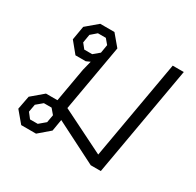

<svg xmlns="http://www.w3.org/2000/svg" viewBox="-126 -700 860 842"><g transform="rotate(30 304.0 -279.0)"><path d="M577 -558 479 0H428L217 -107L207 -48L151 0H76L29 -56L42 -124L101 -174H159L189 -345L201 -393L181 -384H129L84 -439L96 -509L154 -558H226L273 -502L214 -166L433 -57L521 -558ZM220 -450 227 -492 206 -517H166L137 -492L130 -450L150 -425H190ZM175 -107 153 -133H114L83 -107L76 -68L97 -41H136L168 -68Z"/></g></svg>

Font: Chakra Petch Light
Style: Italic
Weight: 300
Italic angle: -10°
Designer: Katatrad Aksorn Co.,Ltd.
Foundry: Cadson Demak Co.,Ltd.
Version: Version 1.000; ttfautohint (v1.6)